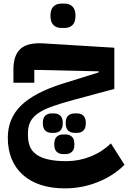

<svg xmlns="http://www.w3.org/2000/svg" viewBox="-20 -734 706 1058"><path d="M337 304Q263 304 205 285Q147 266 106.5 230Q66 194 44.5 142.5Q23 91 23 25Q23 -81 96 -152.5Q169 -224 325 -273L524 -335V-341L169 -349V-278H54V-353Q54 -429 92.5 -464.5Q131 -500 219 -495L610 -471V-244L387 -184Q317 -165 269 -148Q221 -131 191 -110.5Q161 -90 147.5 -63.5Q134 -37 134 -1V11Q134 46 144.5 72.5Q155 99 180 117Q205 135 245.5 144.5Q286 154 346 154Q415 154 479 128.5Q543 103 591 56L666 174Q605 235 518.5 269.5Q432 304 337 304ZM390 -2Q369 -2 355.5 -14.5Q342 -27 342 -56Q342 -84 355.5 -96.5Q369 -109 390 -109H406Q426 -109 439.5 -96.5Q453 -84 453 -56Q453 -27 439.5 -14.5Q426 -2 406 -2ZM326 115Q306 115 292.5 102.5Q279 90 279 61Q279 32 292.5 19.5Q306 7 326 7H342Q363 7 376.5 19.5Q390 32 390 61Q390 90 376.5 102.5Q363 115 342 115ZM263 -2Q243 -2 229.5 -14.5Q216 -27 216 -56Q216 -84 229.5 -96.5Q243 -109 263 -109H279Q299 -109 312.5 -96.5Q326 -84 326 -56Q326 -27 312.5 -14.5Q299 -2 279 -2ZM317 -580Q291 -580 274.5 -596Q258 -612 258 -647Q258 -682 274.5 -698Q291 -714 317 -714H337Q363 -714 379.5 -698Q396 -682 396 -647Q396 -612 379.5 -596Q363 -580 337 -580Z"/></svg>

Font: IBM Plex Sans Arabic
Style: Bold
Weight: 700
Designer: Mike Abbink, Paul van der Laan, Pieter van Rosmalen, Wael Morcos, Khajak Apelian
Foundry: Bold Monday
Version: Version 1.2